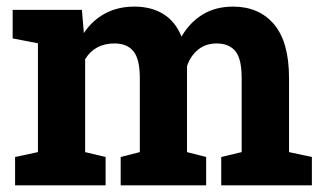

<svg xmlns="http://www.w3.org/2000/svg" viewBox="-20 -558 976 578"><path d="M236.3 -100.1 297.9 -85.4V0H25.4V-85.4L94.2 -100.1V-427.7L18.1 -442.4V-528.3H226.6L232.4 -458.5Q257.8 -496.6 296.1 -517.3Q334.5 -538.1 384.8 -538.1Q435.5 -538.1 471.9 -515.6Q508.3 -493.2 526.4 -447.8Q550.8 -490.2 589.8 -514.2Q628.9 -538.1 681.6 -538.1Q759.8 -538.1 804.9 -484.9Q850.1 -431.6 850.1 -322.8V-100.1L918.9 -85.4V0H646V-85.4L707.5 -100.1V-323.2Q707.5 -381.8 688.2 -404.5Q668.9 -427.2 632.3 -427.2Q599.1 -427.2 576.2 -408.4Q553.2 -389.6 543 -358.9V-100.1L600.6 -85.4V0H343.3V-85.4L400.9 -100.1V-323.2Q400.9 -380.4 381.6 -403.8Q362.3 -427.2 324.7 -427.2Q265.6 -427.2 236.3 -379.9Z"/></svg>

Font: Suwannaphum
Style: Bold
Weight: 700
Designer: Danh Hong
Version: Version 8.002; ttfautohint (v1.8.3)